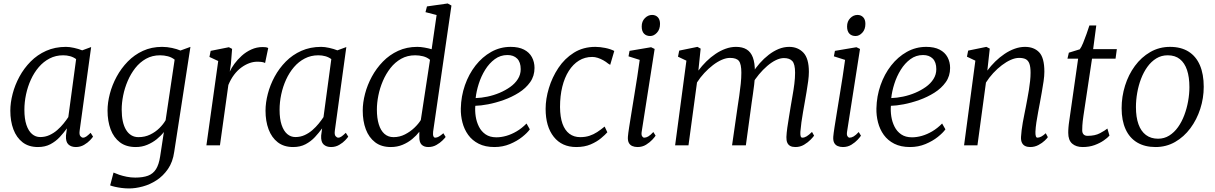

<svg xmlns="http://www.w3.org/2000/svg" viewBox="-20 -837 6998 1106"><path d="M439 -86Q435.5 -61.5 443 -52.8Q450.5 -44 458 -44Q468 -44 478 -51.2Q488 -58.5 502 -72L516 -50Q512.5 -44 499 -29.5Q485.5 -15 464.2 -2.5Q443 10 417 10Q390 10 374 -5Q358 -20 360 -56L365.5 -97.5Q347 -72 324 -47.2Q301 -22.5 270.2 -6.2Q239.5 10 198.5 10Q145.5 10 110.2 -17.2Q75 -44.5 57.2 -91.8Q39.5 -139 39.5 -199.5Q39.5 -245.5 52.8 -296.5Q66 -347.5 92 -395.5Q118 -443.5 156.5 -482.5Q195 -521.5 246 -544.2Q297 -567 360 -567Q380.5 -567 406.5 -561.2Q432.5 -555.5 453.5 -547L505 -566ZM418.5 -496.5Q403 -508 384 -513.2Q365 -518.5 344 -518.5Q301 -518.5 265.8 -500.2Q230.5 -482 203.5 -450.5Q176.5 -419 158 -378.5Q139.5 -338 130 -293.2Q120.5 -248.5 120.5 -204.5Q120.5 -152.5 132.2 -117.5Q144 -82.5 164.5 -65Q185 -47.5 211.5 -47.5Q240.5 -47.5 265 -58.8Q289.5 -70 309.8 -87.8Q330 -105.5 346 -125.2Q362 -145 373.5 -162.5Z M983.5 38Q975.5 96 947.8 136.2Q920 176.5 882 201.2Q844 226 802.2 237.2Q760.5 248.5 723.5 248.5Q702 248.5 680.8 245.8Q659.5 243 642 239Q624.5 235 614.5 231L634 157Q647 163 666.8 169.8Q686.5 176.5 710.2 181.2Q734 186 759 186Q803.5 186 832.8 175Q862 164 878.8 137.2Q895.5 110.5 902.5 64L924 -76.5Q907.5 -55 883 -35.2Q858.5 -15.5 828 -2.8Q797.5 10 762 10Q706.5 10 670.8 -17.2Q635 -44.5 617.2 -92Q599.5 -139.5 599.5 -200Q599.5 -246 612.8 -296.8Q626 -347.5 652 -395.5Q678 -443.5 716 -482.5Q754 -521.5 803.5 -544.2Q853 -567 913.5 -567Q942.5 -567 971 -560.8Q999.5 -554.5 1019.5 -546L1077 -567ZM986 -493.5Q969 -507 947 -512.8Q925 -518.5 902 -518.5Q857 -518.5 821.2 -498.5Q785.5 -478.5 759.2 -445Q733 -411.5 715.5 -370.5Q698 -329.5 689.5 -286.8Q681 -244 681 -206Q681 -168.5 687.2 -139.2Q693.5 -110 706 -89.2Q718.5 -68.5 736.5 -57.8Q754.5 -47 777.5 -47Q814.5 -47 845 -61.8Q875.5 -76.5 898.2 -99Q921 -121.5 934 -144.5Z M1169 0 1237 -485.5 1186.5 -509 1193.5 -544 1298.5 -565 1317 -555.5 1310 -468 1303.5 -424.5Q1312.5 -445 1330.2 -469.2Q1348 -493.5 1372.5 -515.8Q1397 -538 1427.8 -552Q1458.5 -566 1493 -566Q1500.5 -566 1510.2 -565Q1520 -564 1525 -560L1507 -474Q1500.5 -478 1489 -479.8Q1477.5 -481.5 1461 -481.5Q1439 -481.5 1415.8 -473Q1392.5 -464.5 1369.8 -447.8Q1347 -431 1328 -405.8Q1309 -380.5 1295.5 -347.5L1247 0Z M1909 -86Q1905.5 -61.5 1913 -52.8Q1920.5 -44 1928 -44Q1938 -44 1948 -51.2Q1958 -58.5 1972 -72L1986 -50Q1982.5 -44 1969 -29.5Q1955.5 -15 1934.2 -2.5Q1913 10 1887 10Q1860 10 1844 -5Q1828 -20 1830 -56L1835.5 -97.5Q1817 -72 1794 -47.2Q1771 -22.5 1740.2 -6.2Q1709.5 10 1668.5 10Q1615.5 10 1580.2 -17.2Q1545 -44.5 1527.2 -91.8Q1509.5 -139 1509.5 -199.5Q1509.5 -245.5 1522.8 -296.5Q1536 -347.5 1562 -395.5Q1588 -443.5 1626.5 -482.5Q1665 -521.5 1716 -544.2Q1767 -567 1830 -567Q1850.5 -567 1876.5 -561.2Q1902.5 -555.5 1923.5 -547L1975 -566ZM1888.5 -496.5Q1873 -508 1854 -513.2Q1835 -518.5 1814 -518.5Q1771 -518.5 1735.8 -500.2Q1700.5 -482 1673.5 -450.5Q1646.5 -419 1628 -378.5Q1609.5 -338 1600 -293.2Q1590.5 -248.5 1590.5 -204.5Q1590.5 -152.5 1602.2 -117.5Q1614 -82.5 1634.5 -65Q1655 -47.5 1681.5 -47.5Q1710.5 -47.5 1735 -58.8Q1759.5 -70 1779.8 -87.8Q1800 -105.5 1816 -125.2Q1832 -145 1843.5 -162.5Z M2475 -79Q2473 -61 2476.5 -52.5Q2480 -44 2487 -44Q2497.5 -44 2508.5 -50.5Q2519.5 -57 2534 -69.5L2547 -48Q2543 -42 2529 -28Q2515 -14 2494 -2Q2473 10 2447 10Q2422 10 2408.2 -4.2Q2394.5 -18.5 2395.5 -51V-78Q2379.5 -57 2355 -36.5Q2330.5 -16 2299.2 -3Q2268 10 2231.5 10Q2176.5 10 2140.8 -17.5Q2105 -45 2087.2 -92.2Q2069.5 -139.5 2069.5 -200Q2069.5 -246 2082.8 -296.8Q2096 -347.5 2122 -395.5Q2148 -443.5 2186 -482.5Q2224 -521.5 2273.5 -544.2Q2323 -567 2383.5 -567Q2403 -567 2425.2 -563Q2447.5 -559 2466.5 -553.5L2495 -750.5L2431 -767L2439.5 -800L2559 -817L2580.5 -805ZM2457 -492.5Q2440 -507 2417.2 -512.8Q2394.5 -518.5 2371.5 -518.5Q2326.5 -518.5 2291 -498.5Q2255.5 -478.5 2229.2 -445Q2203 -411.5 2185.5 -370.5Q2168 -329.5 2159.5 -286.8Q2151 -244 2151 -206Q2151 -156.5 2162 -120.8Q2173 -85 2194.5 -66Q2216 -47 2247 -47Q2282 -47 2312.8 -62.8Q2343.5 -78.5 2367.2 -101.2Q2391 -124 2404 -145.5Z M3032 -92Q3018 -72 2988.2 -48.2Q2958.5 -24.5 2917.2 -7.2Q2876 10 2828 10Q2775 10 2737.5 -9Q2700 -28 2677 -60Q2654 -92 2643.8 -131.8Q2633.5 -171.5 2634.5 -212.5Q2636 -282.5 2658.2 -346.2Q2680.5 -410 2719.2 -459.5Q2758 -509 2809.5 -538Q2861 -567 2921.5 -567Q2968 -567 2998.5 -551.2Q3029 -535.5 3044 -507.8Q3059 -480 3059 -445.5Q3059 -399 3034 -363.8Q3009 -328.5 2968.5 -303Q2928 -277.5 2881.5 -261Q2835 -244.5 2791.5 -236.2Q2748 -228 2718 -227.5Q2715.5 -198.5 2720.2 -166.8Q2725 -135 2738.8 -107.5Q2752.5 -80 2777.2 -63Q2802 -46 2839.5 -46Q2867 -46 2896.8 -54.5Q2926.5 -63 2956.2 -80.5Q2986 -98 3013 -125.5ZM2903 -520Q2862.5 -520 2830.2 -496.2Q2798 -472.5 2774.8 -435Q2751.5 -397.5 2737.8 -354.2Q2724 -311 2720 -272Q2752.5 -273 2788.2 -280.5Q2824 -288 2857.8 -302.2Q2891.5 -316.5 2919.2 -336.2Q2947 -356 2963.2 -381.8Q2979.5 -407.5 2979.5 -438.5Q2979.5 -479 2959 -499.5Q2938.5 -520 2903 -520Z M3299.5 10Q3216.5 10 3169.8 -49Q3123 -108 3123 -210Q3123 -267 3141.8 -329.2Q3160.5 -391.5 3196.5 -445.8Q3232.5 -500 3286 -533.5Q3339.5 -567 3409.5 -567Q3436 -567 3466.8 -560.8Q3497.5 -554.5 3518.5 -543.5L3495 -463.5L3483.5 -470.5Q3471 -481 3455.2 -489.8Q3439.5 -498.5 3423.2 -503.8Q3407 -509 3391.5 -509Q3349 -509 3315 -488Q3281 -467 3256.5 -428.5Q3232 -390 3219 -337.2Q3206 -284.5 3206 -220.5Q3206.5 -162.5 3220.2 -124.2Q3234 -86 3260 -66.5Q3286 -47 3322 -47Q3352 -47 3375.5 -54.8Q3399 -62.5 3420 -76.2Q3441 -90 3463 -108L3478.5 -75Q3466.5 -61 3442.2 -40.8Q3418 -20.5 3382.5 -5.2Q3347 10 3299.5 10Z M3652.5 10Q3635.5 10 3622.2 4.2Q3609 -1.5 3602.2 -14.5Q3595.5 -27.5 3597 -49.5Q3598.5 -68 3604.2 -104.8Q3610 -141.5 3617.8 -189.5Q3625.5 -237.5 3634.2 -290.5Q3643 -343.5 3651 -395.5Q3659 -447.5 3665 -492L3600.5 -512.5L3606.5 -544L3730.5 -565L3751 -555L3676.5 -79Q3673.5 -60.5 3678.8 -52.2Q3684 -44 3691 -44Q3702 -44 3714.2 -51Q3726.5 -58 3743.5 -76.5L3756.5 -55.5Q3752 -48 3737.8 -32.5Q3723.5 -17 3701.8 -3.5Q3680 10 3652.5 10ZM3725.5 -629.5Q3703 -629.5 3689.8 -643.2Q3676.5 -657 3676.5 -684.5Q3676.5 -714 3694.8 -732.5Q3713 -751 3736.5 -751Q3756.5 -751 3769.2 -737.8Q3782 -724.5 3782 -699.5Q3782 -667.5 3764.2 -648.5Q3746.5 -629.5 3725.5 -629.5Z M4016 -557 4003 -430.5Q4023.5 -458 4048.5 -482.8Q4073.5 -507.5 4101.8 -526.5Q4130 -545.5 4159.8 -556.2Q4189.5 -567 4219.5 -567Q4257 -567 4281 -552.2Q4305 -537.5 4316.8 -506Q4328.5 -474.5 4328.5 -424.5Q4328.5 -420.5 4328.2 -416.8Q4328 -413 4328 -409Q4328 -405 4327.5 -400.5L4314 -416Q4332.5 -445.5 4356.5 -472.8Q4380.5 -500 4408 -521.2Q4435.5 -542.5 4465.2 -554.8Q4495 -567 4526 -567Q4576 -567 4607.8 -533.8Q4639.5 -500.5 4639.5 -423Q4639.5 -400 4635.5 -369.8Q4631.5 -339.5 4626 -307.5Q4620.5 -275.5 4615.5 -246.5Q4611 -221 4605.8 -191.5Q4600.5 -162 4596.5 -132.5Q4592.5 -103 4590.5 -78Q4589.5 -61.5 4592 -52.8Q4594.5 -44 4602 -44Q4614 -44 4626.8 -51.8Q4639.5 -59.5 4657.5 -77L4669.5 -55.5Q4664.5 -48 4649.5 -32.5Q4634.5 -17 4612 -3.5Q4589.5 10 4562 10Q4544 10 4532.2 3.8Q4520.5 -2.5 4515 -15.2Q4509.5 -28 4510 -47.5Q4511 -71 4515.2 -101.5Q4519.5 -132 4525 -164.2Q4530.5 -196.5 4535 -225.5Q4539.5 -253.5 4545.5 -286.8Q4551.5 -320 4555.8 -354Q4560 -388 4560 -418Q4560 -467.5 4544.2 -485Q4528.5 -502.5 4495.5 -502.5Q4474 -502.5 4449.2 -490.5Q4424.5 -478.5 4399.5 -457Q4374.5 -435.5 4351.8 -408.2Q4329 -381 4311.5 -350.5L4329 -398Q4327.5 -374.5 4324.2 -348Q4321 -321.5 4317.2 -295.5Q4313.5 -269.5 4310 -246L4276.5 0H4197L4229 -222.5Q4233.5 -251.5 4238.5 -285.8Q4243.5 -320 4247 -354.2Q4250.5 -388.5 4250.5 -418Q4250.5 -468 4236.5 -485.8Q4222.5 -503.5 4185 -503.5Q4163 -503.5 4137.8 -492.5Q4112.5 -481.5 4086.8 -461.8Q4061 -442 4037.2 -416.5Q4013.5 -391 3995 -362L3946 0H3869L3934 -487.5L3885.5 -510.5L3892.5 -545.5L3997.5 -567Z M4835.5 10Q4818.5 10 4805.2 4.2Q4792 -1.5 4785.2 -14.5Q4778.5 -27.5 4780 -49.5Q4781.5 -68 4787.2 -104.8Q4793 -141.5 4800.8 -189.5Q4808.5 -237.5 4817.2 -290.5Q4826 -343.5 4834 -395.5Q4842 -447.5 4848 -492L4783.5 -512.5L4789.5 -544L4913.5 -565L4934 -555L4859.5 -79Q4856.5 -60.5 4861.8 -52.2Q4867 -44 4874 -44Q4885 -44 4897.2 -51Q4909.5 -58 4926.5 -76.5L4939.5 -55.5Q4935 -48 4920.8 -32.5Q4906.5 -17 4884.8 -3.5Q4863 10 4835.5 10ZM4908.5 -629.5Q4886 -629.5 4872.8 -643.2Q4859.5 -657 4859.5 -684.5Q4859.5 -714 4877.8 -732.5Q4896 -751 4919.5 -751Q4939.5 -751 4952.2 -737.8Q4965 -724.5 4965 -699.5Q4965 -667.5 4947.2 -648.5Q4929.5 -629.5 4908.5 -629.5Z M5426 -92Q5412 -72 5382.2 -48.2Q5352.5 -24.5 5311.2 -7.2Q5270 10 5222 10Q5169 10 5131.5 -9Q5094 -28 5071 -60Q5048 -92 5037.8 -131.8Q5027.5 -171.5 5028.5 -212.5Q5030 -282.5 5052.2 -346.2Q5074.5 -410 5113.2 -459.5Q5152 -509 5203.5 -538Q5255 -567 5315.5 -567Q5362 -567 5392.5 -551.2Q5423 -535.5 5438 -507.8Q5453 -480 5453 -445.5Q5453 -399 5428 -363.8Q5403 -328.5 5362.5 -303Q5322 -277.5 5275.5 -261Q5229 -244.5 5185.5 -236.2Q5142 -228 5112 -227.5Q5109.5 -198.5 5114.2 -166.8Q5119 -135 5132.8 -107.5Q5146.5 -80 5171.2 -63Q5196 -46 5233.5 -46Q5261 -46 5290.8 -54.5Q5320.5 -63 5350.2 -80.5Q5380 -98 5407 -125.5ZM5297 -520Q5256.5 -520 5224.2 -496.2Q5192 -472.5 5168.8 -435Q5145.5 -397.5 5131.8 -354.2Q5118 -311 5114 -272Q5146.5 -273 5182.2 -280.5Q5218 -288 5251.8 -302.2Q5285.5 -316.5 5313.2 -336.2Q5341 -356 5357.2 -381.8Q5373.5 -407.5 5373.5 -438.5Q5373.5 -479 5353 -499.5Q5332.5 -520 5297 -520Z M5667.5 -430.5Q5688 -458 5713.2 -482.8Q5738.5 -507.5 5766.8 -526.5Q5795 -545.5 5824.8 -556.2Q5854.5 -567 5884.5 -567Q5936 -567 5966 -535.8Q5996 -504.5 5996 -424Q5996 -400 5991.5 -369Q5987 -338 5981.2 -306Q5975.5 -274 5970.5 -246.5Q5966 -221.5 5960.2 -191.8Q5954.5 -162 5950 -132.2Q5945.5 -102.5 5944.5 -78Q5944 -61.5 5946.8 -52.8Q5949.5 -44 5956 -44Q5966 -44 5977.8 -50Q5989.5 -56 6004 -69.5L6016 -47Q6013 -41.5 5998.5 -27.5Q5984 -13.5 5962.2 -1.8Q5940.5 10 5914 10Q5897.5 10 5885.2 4Q5873 -2 5866.8 -14.8Q5860.5 -27.5 5861.5 -48.5Q5862.5 -65.5 5865 -87Q5867.5 -108.5 5871.8 -132Q5876 -155.5 5880.8 -178.8Q5885.5 -202 5889.5 -222.5Q5893.5 -244.5 5898.2 -269Q5903 -293.5 5907 -319.2Q5911 -345 5913.8 -370.2Q5916.5 -395.5 5916.5 -418Q5916.5 -451 5910 -469.5Q5903.5 -488 5889.2 -495.8Q5875 -503.5 5850 -503.5Q5828 -503.5 5802.5 -492.2Q5777 -481 5751 -461.2Q5725 -441.5 5701.2 -415.8Q5677.5 -390 5659.5 -361.5L5610.5 0H5533.5L5598.5 -487.5L5550 -510.5L5557 -545.5L5662 -567L5681.5 -557Z M6221 -169.5Q6218.5 -152.5 6217 -139.2Q6215.5 -126 6214.8 -113.8Q6214 -101.5 6214 -86Q6214 -71.5 6221.8 -63Q6229.5 -54.5 6245 -54.5Q6288 -54.5 6316.5 -69.8Q6345 -85 6359 -96.5L6371 -56Q6360.5 -43.5 6338.2 -28Q6316 -12.5 6285.2 -1.2Q6254.5 10 6216.5 10Q6178.5 10 6156 -9.8Q6133.5 -29.5 6133.5 -72Q6133.5 -79 6133.8 -86.5Q6134 -94 6134.8 -102.8Q6135.5 -111.5 6136.5 -120.2Q6137.5 -129 6139 -138.5L6190.5 -499H6129L6137 -533.5L6200 -553Q6209 -564.5 6219.2 -589.5Q6229.5 -614.5 6239.2 -642.2Q6249 -670 6255.5 -690.5H6295L6277 -554H6413.5L6406 -499H6270.5Z M6720 -567Q6783 -567 6826.2 -540Q6869.5 -513 6891.8 -461.5Q6914 -410 6914 -337Q6914 -272 6894 -210Q6874 -148 6837 -98.2Q6800 -48.5 6749 -19.2Q6698 10 6636.5 10Q6574.5 10 6530.5 -16.2Q6486.5 -42.5 6463.8 -92.8Q6441 -143 6441 -213.5Q6441 -280.5 6460.8 -343.8Q6480.5 -407 6517.5 -457.2Q6554.5 -507.5 6606 -537.2Q6657.5 -567 6720 -567ZM6706.5 -518.5Q6670 -518.5 6640.8 -500.5Q6611.5 -482.5 6589.5 -452Q6567.5 -421.5 6552.8 -382.8Q6538 -344 6530.8 -302.2Q6523.5 -260.5 6523.5 -220.5Q6523.5 -162 6538 -121.5Q6552.5 -81 6581 -59.5Q6609.5 -38 6651 -38Q6686.5 -38 6715.2 -56Q6744 -74 6765.8 -104.5Q6787.5 -135 6802 -173.5Q6816.5 -212 6824 -253.8Q6831.5 -295.5 6831.5 -335Q6831.5 -392.5 6817.8 -433.5Q6804 -474.5 6776.5 -496.5Q6749 -518.5 6706.5 -518.5Z"/></svg>

Font: Merriweather 20pt Light
Style: Italic
Weight: 300
Italic angle: -7.8°
Version: Version 2.101